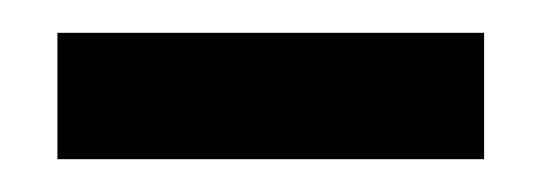

<svg xmlns="http://www.w3.org/2000/svg" viewBox="-20 75 330 117"><path d="M275 172H15V95H275Z"/></svg>

Font: Tilda Sans Medium
Style: Regular
Weight: 500
Designer: ParaType Ltd
Foundry: ParaType Ltd
Version: Version 1.009